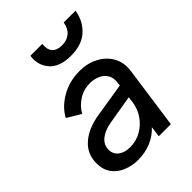

<svg xmlns="http://www.w3.org/2000/svg" viewBox="-230 -910 1035 1035"><g transform="rotate(-45 288.0 -392.0)"><path d="M206 12Q160 12 120 -4.5Q80 -21 56.5 -53.5Q33 -86 33 -135Q33 -206 85 -251.5Q137 -297 226 -311L419 -342L421 -359Q426 -395 411.5 -418.5Q397 -442 370.5 -453.5Q344 -465 314 -465Q265 -465 226.5 -440Q188 -415 167 -377L89 -424Q118 -479 180.5 -515Q243 -551 320 -551Q380 -551 427.5 -526Q475 -501 499.5 -457Q524 -413 516 -355L466 0H374L382 -61Q350 -26 304.5 -7Q259 12 206 12ZM131 -140Q131 -106 156.5 -86.5Q182 -67 223 -67Q270 -67 308.5 -89Q347 -111 372.5 -148Q398 -185 404 -231L408 -263L242 -235Q191 -226 161 -201.5Q131 -177 131 -140ZM346 -641Q261 -641 221.5 -686Q182 -731 191 -796H282Q277 -757 295 -736Q313 -715 352 -715Q390 -715 414.5 -736Q439 -757 445 -796H535Q525 -730 478 -685.5Q431 -641 346 -641Z"/></g></svg>

Font: Plus Jakarta Sans Medium
Style: Italic
Weight: 500
Italic angle: -8°
Designer: Gumpita Rahayu
Foundry: Tokotype
Version: Version 2.071; ttfautohint (v1.8.4.7-5d5b);gftools[0.9.29]